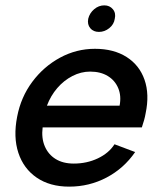

<svg xmlns="http://www.w3.org/2000/svg" viewBox="-20 -689 603 716"><path d="M238 7Q166 7 117 -26.5Q68 -60 48.5 -119Q29 -178 44 -254Q58 -327 100.5 -384Q143 -441 204 -474Q265 -507 334 -507Q404 -507 452 -476.5Q500 -446 519 -391.5Q538 -337 523 -266Q521 -254 517.5 -241.5Q514 -229 509 -214H139Q134 -174 147 -143.5Q160 -113 187.5 -96Q215 -79 255 -79Q304 -79 345 -98.5Q386 -118 407 -151L484 -122Q442 -61 377.5 -27Q313 7 238 7ZM426 -295Q433 -331 421 -360Q409 -389 382 -405.5Q355 -422 316 -422Q282 -422 250 -405.5Q218 -389 193.5 -360.5Q169 -332 155 -295ZM349 -570Q328 -570 316.5 -584Q305 -598 309 -619Q314 -640 331 -654.5Q348 -669 369 -669Q389 -669 401 -654.5Q413 -640 408 -619Q405 -598 387.5 -584Q370 -570 349 -570Z"/></svg>

Font: Albert Sans Medium
Style: Italic
Weight: 500
Italic angle: -11.25°
Designer: Andreas Rasmussen
Foundry: a.Foundry
Version: Version 1.025